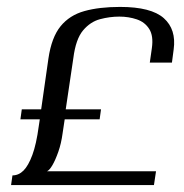

<svg xmlns="http://www.w3.org/2000/svg" viewBox="-20 -535 531 555"><path d="M43 -219H99L120 -366Q129 -427 155 -459Q181 -491 224 -503Q267 -515 327 -515Q417 -515 453.5 -482.5Q490 -450 482 -392L477 -354H413L419 -396Q424 -431 411.5 -451Q399 -471 375.5 -479Q352 -487 325 -487Q297 -487 269 -479.5Q241 -472 220 -447Q199 -422 192 -367L170 -219H272L268 -190H167L161 -150Q157 -120 148.5 -96Q140 -72 131.5 -57.5Q123 -43 116 -40H431L425 0H12L16 -28Q34 -28 48 -42Q62 -56 73.5 -87Q85 -118 92 -170L95 -190H39Z"/></svg>

Font: Genos
Style: Italic
Weight: 400
Italic angle: -8°
Version: Version 1.010